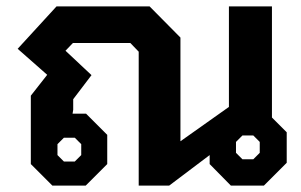

<svg xmlns="http://www.w3.org/2000/svg" viewBox="-20 -578 938 598"><path d="M873 -166V-71L802 0H699L633 -67V-95L507 0H412V-417L386 -444H207L184 -420L265 -344L208 -269V-236L206 -224H248L314 -158V-67L247 0H143L76 -67V-280L127 -345L35 -426L156 -558H446L542 -461V-138L693 -245V-558H827V-212ZM789 -136 769 -156H735L715 -136V-102L735 -82H769L789 -102ZM179 -149 159 -129V-95L179 -75H213L233 -95V-129L213 -149Z"/></svg>

Font: Chakra Petch
Style: Bold
Weight: 700
Designer: Katatrad Aksorn Co.,Ltd.
Foundry: Cadson Demak Co.,Ltd.
Version: Version 1.000; ttfautohint (v1.6)